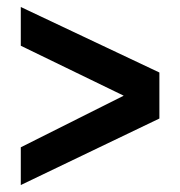

<svg xmlns="http://www.w3.org/2000/svg" viewBox="-20 -529 519 554"><path d="M40 -508.8 439.9 -319.8V-187L40 4.9V-104L336.9 -252.9L40 -397Z"/></svg>

Font: Wesal
Style: Regular
Weight: 400
Designer: Ahmed zaza
Foundry: Ahmed zaza
Version: Version 2.01